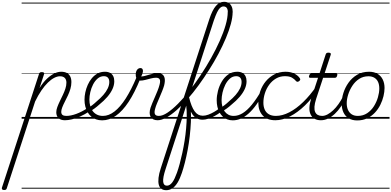

<svg xmlns="http://www.w3.org/2000/svg" viewBox="-239 -1312 4325 2122"><path d="M-195 788Q-208 788 -214.5 781.5Q-221 775 -218 763L192 -494Q197 -506 202.5 -510.5Q208 -515 222 -515Q239 -515 245.5 -509.5Q252 -504 248 -492L198 -339Q239 -404 281 -443Q323 -482 362.5 -500.5Q402 -519 437 -519Q475 -519 500 -505.5Q525 -492 537.5 -466.5Q550 -441 550 -405Q550 -367 539 -329.5Q528 -292 511 -256Q494 -220 477 -187Q460 -154 449 -125.5Q438 -97 438 -76Q438 -53 451.5 -42Q465 -31 494 -31Q503 -31 506.5 -23.5Q510 -16 508.5 -7Q507 2 499.5 9.5Q492 17 479 17Q432 17 407.5 -6.5Q383 -30 383 -71Q383 -98 394.5 -129Q406 -160 422.5 -194Q439 -228 455.5 -262.5Q472 -297 483.5 -331.5Q495 -366 495 -399Q495 -432 477 -450.5Q459 -469 423 -469Q394 -469 360 -451.5Q326 -434 290 -399Q254 -364 218.5 -312Q183 -260 149 -190L-164 769Q-167 779 -173.5 783.5Q-180 788 -195 788ZM0 763H636V773H0ZM0 -20H636V0H0ZM0 -505H636V-500H0ZM0 -1283H636V-1273H0Z M478 17Q466 17 462 9.5Q458 2 461 -7Q464 -16 472.5 -23.5Q481 -31 494 -31Q542 -31 602 -52.5Q662 -74 728 -117Q735 -122 741.5 -119Q748 -116 752 -108Q756 -100 755 -92Q754 -84 746 -79Q695 -46 646.5 -24.5Q598 -3 555.5 7Q513 17 478 17ZM636 763V773ZM636 -20V0ZM636 -505V-500ZM636 -1283V-1273Z M725 -113Q754 -129 780.5 -149.5Q807 -170 830 -192Q872 -227 903 -262.5Q934 -298 951.5 -334.5Q969 -371 969 -406Q969 -436 954 -453Q939 -470 909 -470Q898 -470 893.5 -477Q889 -484 890.5 -494Q892 -504 900 -511.5Q908 -519 921 -519Q956 -519 979 -505.5Q1002 -492 1013 -469Q1024 -446 1024 -414Q1024 -371 1004 -327.5Q984 -284 947 -241Q910 -198 858 -156Q833 -133 804 -112Q775 -91 745 -73ZM636 763H1080V773H636ZM636 -20H1080V0H636ZM636 -505H1080V-500H636ZM636 -1283H1080V-1273H636Z M890 18Q853 18 822.5 7Q792 -4 768.5 -24.5Q745 -45 728.5 -73.5Q712 -102 703.5 -136.5Q695 -171 695 -210Q695 -249 704 -291.5Q713 -334 731 -374.5Q749 -415 776 -447.5Q803 -480 839 -499.5Q875 -519 921 -519Q931 -519 935 -511.5Q939 -504 937 -494Q935 -484 927.5 -477Q920 -470 909 -470Q870 -470 840 -444Q810 -418 789.5 -378Q769 -338 759 -293.5Q749 -249 749 -212Q749 -173 758.5 -140Q768 -107 787 -82.5Q806 -58 834 -44.5Q862 -31 899 -31Q963 -31 1026.5 -80Q1090 -129 1151 -224.5Q1212 -320 1270 -458Q1273 -466 1281 -467.5Q1289 -469 1297 -465Q1305 -461 1309.5 -454Q1314 -447 1310 -438Q1249 -287 1182 -185.5Q1115 -84 1042 -33Q969 18 890 18ZM1080 763H1093V773H1080ZM1080 -20H1093V0H1080ZM1080 -505H1093V-500H1080ZM1080 -1283H1093V-1273H1080Z M1503 17Q1475 17 1455.5 7Q1436 -3 1425.5 -21.5Q1415 -40 1415 -65.5Q1415 -91 1425 -122Q1432 -144 1445 -174.5Q1458 -205 1473 -239.5Q1488 -274 1502 -308.5Q1516 -343 1524 -374Q1536 -419 1525 -436Q1514 -453 1486 -453Q1460 -453 1429 -445Q1398 -437 1367.5 -429Q1337 -421 1310 -421Q1295 -421 1283.5 -429Q1272 -437 1266.5 -452.5Q1261 -468 1261 -490Q1261 -508 1267 -524Q1273 -540 1285 -550Q1297 -560 1313 -560Q1327 -560 1334 -551Q1341 -542 1341 -528Q1341 -517 1336 -500.5Q1331 -484 1321 -467Q1339 -467 1360.5 -472.5Q1382 -478 1406.5 -485.5Q1431 -493 1456 -498.5Q1481 -504 1504 -504Q1535 -504 1555 -490Q1575 -476 1581 -446Q1587 -416 1575 -367Q1567 -339 1553 -304.5Q1539 -270 1524 -235Q1509 -200 1496 -169Q1483 -138 1477 -115Q1464 -72 1473 -51.5Q1482 -31 1517 -31Q1527 -31 1531 -23.5Q1535 -16 1533 -7Q1531 2 1523.5 9.5Q1516 17 1503 17ZM1092 763H1660V773H1092ZM1092 -20H1660V0H1092ZM1092 -505H1660V-500H1092ZM1092 -1283H1660V-1273H1092Z M1502 17Q1490 17 1486 9.5Q1482 2 1485 -7Q1488 -16 1496.5 -23.5Q1505 -31 1517 -31Q1558 -31 1611.5 -66.5Q1665 -102 1727 -164Q1789 -226 1853 -307Q1917 -388 1978.5 -481Q2040 -574 2094 -670.5Q2148 -767 2189.5 -860Q2231 -953 2254.5 -1034.5Q2278 -1116 2278 -1178Q2278 -1190 2286 -1196.5Q2294 -1203 2304.5 -1203Q2315 -1203 2323.5 -1196.5Q2332 -1190 2332 -1178Q2332 -1121 2312.5 -1048Q2293 -975 2257.5 -890.5Q2222 -806 2175 -717Q2128 -628 2072 -540Q2016 -452 1956 -369.5Q1896 -287 1834 -217Q1772 -147 1712.5 -94.5Q1653 -42 1599.5 -12.5Q1546 17 1502 17ZM1659 763V773ZM1659 -20V0ZM1659 -505V-500ZM1659 -1283V-1273Z M1598 790Q1566 790 1545 775Q1524 760 1516 729.5Q1508 699 1513 653.5Q1518 608 1538 547L2074 -1099Q2107 -1200 2146.5 -1246Q2186 -1292 2237 -1292Q2268 -1292 2289 -1278.5Q2310 -1265 2321.5 -1240Q2333 -1215 2333 -1178Q2333 -1166 2324.5 -1159.5Q2316 -1153 2305.5 -1153Q2295 -1153 2287 -1159.5Q2279 -1166 2279 -1178Q2279 -1199 2273.5 -1213Q2268 -1227 2257.5 -1234Q2247 -1241 2231 -1241Q2212 -1241 2194 -1225Q2176 -1209 2159.5 -1174.5Q2143 -1140 2124 -1085L1850 -240Q1864 -181 1869 -110Q1874 -39 1870.5 38Q1867 115 1858 193Q1849 271 1835 345Q1821 419 1804.5 484Q1788 549 1771 599Q1750 662 1724.5 704.5Q1699 747 1667.5 768.5Q1636 790 1598 790ZM1606 740Q1622 740 1636.5 731Q1651 722 1664.5 704.5Q1678 687 1691 659.5Q1704 632 1717 596Q1732 554 1747 498.5Q1762 443 1776 378.5Q1790 314 1801 245Q1812 176 1818 107Q1824 38 1825 -26Q1826 -90 1819 -144L1590 560Q1560 652 1564.5 696Q1569 740 1606 740ZM1660 763H2098V773H1660ZM1660 -20H2098V0H1660ZM1660 -505H2098V-500H1660ZM1660 -1283H2098V-1273H1660Z M2001 11Q1964 11 1936 -4Q1908 -19 1887 -49Q1866 -79 1851 -123.5Q1836 -168 1823 -228Q1821 -240 1826.5 -245.5Q1832 -251 1839.5 -250Q1847 -249 1850 -238Q1863 -184 1878.5 -145.5Q1894 -107 1912 -82Q1930 -57 1952.5 -45Q1975 -33 2003 -33Q2032 -33 2064 -45Q2096 -57 2128 -75.5Q2160 -94 2187 -116Q2194 -122 2200 -118Q2206 -114 2209.5 -106.5Q2213 -99 2212.5 -90Q2212 -81 2204 -76Q2170 -50 2134 -30.5Q2098 -11 2063.5 0Q2029 11 2001 11ZM2097 763V773ZM2097 -20V0ZM2097 -505V-500ZM2097 -1283V-1273Z M2187 -113Q2216 -129 2242.5 -149.5Q2269 -170 2292 -192Q2334 -227 2365 -262.5Q2396 -298 2413.5 -334.5Q2431 -371 2431 -406Q2431 -436 2416 -453Q2401 -470 2371 -470Q2360 -470 2355.5 -477Q2351 -484 2352.5 -494Q2354 -504 2362 -511.5Q2370 -519 2383 -519Q2418 -519 2441 -505.5Q2464 -492 2475 -469Q2486 -446 2486 -414Q2486 -371 2466 -327.5Q2446 -284 2409 -241Q2372 -198 2320 -156Q2295 -133 2266 -112Q2237 -91 2207 -73ZM2098 763H2542V773H2098ZM2098 -20H2542V0H2098ZM2098 -505H2542V-500H2098ZM2098 -1283H2542V-1273H2098Z M2333 18Q2300 18 2272 7Q2244 -4 2222.5 -24Q2201 -44 2186 -71.5Q2171 -99 2163.5 -132.5Q2156 -166 2156 -204Q2156 -253 2170 -308Q2184 -363 2212.5 -411Q2241 -459 2283.5 -489Q2326 -519 2383 -519Q2393 -519 2396.5 -511.5Q2400 -504 2398 -494Q2396 -484 2389 -477Q2382 -470 2372 -470Q2332 -470 2301.5 -443Q2271 -416 2250.5 -374.5Q2230 -333 2220 -288Q2210 -243 2210 -205Q2210 -168 2218.5 -136Q2227 -104 2244 -80.5Q2261 -57 2286 -44Q2311 -31 2344 -31Q2394 -31 2443.5 -61.5Q2493 -92 2545 -155.5Q2597 -219 2653 -316Q2657 -323 2666 -322Q2675 -321 2681 -314Q2687 -307 2683 -298Q2638 -216 2595 -156Q2552 -96 2508.5 -57.5Q2465 -19 2422 -0.5Q2379 18 2333 18ZM2542 763V773ZM2542 -20V0ZM2542 -505V-500ZM2542 -1283V-1273Z M2805 17Q2712 17 2664 -36Q2616 -89 2616 -177Q2616 -243 2637.5 -304.5Q2659 -366 2699 -414Q2739 -462 2794.5 -490.5Q2850 -519 2917 -519Q2973 -519 3014 -498.5Q3055 -478 3075 -447Q3081 -438 3079 -431Q3077 -424 3067 -415Q3056 -408 3048 -408Q3040 -408 3033 -416Q3014 -439 2986.5 -454.5Q2959 -470 2910 -470Q2856 -470 2812 -444.5Q2768 -419 2736.5 -376Q2705 -333 2688.5 -281Q2672 -229 2672 -176Q2672 -134 2686.5 -101Q2701 -68 2732 -49.5Q2763 -31 2811 -31Q2822 -31 2826.5 -23.5Q2831 -16 2830 -6.5Q2829 3 2822.5 10Q2816 17 2805 17ZM2542 763H3077V773H2542ZM2542 -20H3077V0H2542ZM2542 -505H3077V-500H2542ZM2542 -1283H3077V-1273H2542Z M2804 17Q2795 17 2790.5 10Q2786 3 2786.5 -6.5Q2787 -16 2793 -23.5Q2799 -31 2810 -31Q2881 -31 2958 -70.5Q3035 -110 3112 -184.5Q3189 -259 3258 -360Q3264 -369 3272.5 -366.5Q3281 -364 3286 -356Q3291 -348 3285 -339Q3214 -227 3132 -147.5Q3050 -68 2966 -25.5Q2882 17 2804 17ZM3077 763V773ZM3077 -20V0ZM3077 -505V-500ZM3077 -1283V-1273Z M3308 17Q3265 17 3236.5 0Q3208 -17 3193.5 -48Q3179 -79 3180.5 -122Q3182 -165 3199 -218L3276 -452H3190Q3179 -452 3176.5 -458.5Q3174 -465 3178 -477Q3182 -489 3188 -494.5Q3194 -500 3204 -500H3292L3360 -709Q3364 -721 3370.5 -725.5Q3377 -730 3391 -730Q3408 -730 3414 -724Q3420 -718 3416 -706L3348 -500H3475Q3486 -500 3488.5 -494Q3491 -488 3487 -476Q3484 -463 3477.5 -457.5Q3471 -452 3461 -452H3332L3255 -219Q3239 -169 3236.5 -133Q3234 -97 3244 -74.5Q3254 -52 3274 -41.5Q3294 -31 3321 -31Q3331 -31 3335 -23.5Q3339 -16 3338 -7Q3337 2 3329.5 9.5Q3322 17 3308 17ZM3077 763H3465V773H3077ZM3077 -20H3465V0H3077ZM3077 -505H3465V-500H3077ZM3077 -1283H3465V-1273H3077Z M3307 17Q3296 17 3291.5 9.5Q3287 2 3288.5 -7Q3290 -16 3298.5 -23.5Q3307 -31 3322 -31Q3350 -31 3381 -47.5Q3412 -64 3443 -93Q3474 -122 3502 -161.5Q3530 -201 3553 -247Q3558 -257 3567 -256.5Q3576 -256 3582.5 -249.5Q3589 -243 3584 -233Q3559 -179 3528 -133Q3497 -87 3461 -53.5Q3425 -20 3386.5 -1.5Q3348 17 3307 17ZM3464 763V773ZM3464 -20V0ZM3464 -505V-500ZM3464 -1283V-1273Z M3709 19Q3653 19 3614.5 -4.5Q3576 -28 3556.5 -70.5Q3537 -113 3537 -168Q3537 -223 3556 -284Q3575 -345 3613 -398.5Q3651 -452 3707.5 -485.5Q3764 -519 3840 -519Q3895 -519 3933 -496.5Q3971 -474 3991 -433.5Q4011 -393 4011 -339Q4011 -298 3999.5 -249.5Q3988 -201 3964.5 -153.5Q3941 -106 3904.5 -67Q3868 -28 3819.5 -4.5Q3771 19 3709 19ZM3715 -31Q3774 -31 3819 -61Q3864 -91 3893.5 -138Q3923 -185 3938 -237Q3953 -289 3953 -334Q3953 -376 3939.5 -406Q3926 -436 3899 -452.5Q3872 -469 3833 -469Q3775 -469 3730.5 -440Q3686 -411 3655.5 -364.5Q3625 -318 3609 -266.5Q3593 -215 3593 -171Q3593 -128 3607.5 -96.5Q3622 -65 3649 -48Q3676 -31 3715 -31ZM3465 763H4066V773H3465ZM3465 -20H4066V0H3465ZM3465 -505H4066V-500H3465ZM3465 -1283H4066V-1273H3465Z"/></svg>

Font: Playwrite NL Guides
Style: Regular
Weight: 400
Designer: Veronika Burian, José Scaglione
Foundry: TypeTogether
Version: Version 1.003